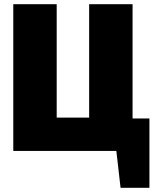

<svg xmlns="http://www.w3.org/2000/svg" viewBox="-20 -716 739 911"><path d="M609 -154V-696H403V-158H249V-696H43V0H532L552 175H689V-154Z"/></svg>

Font: Fira Sans Heavy
Style: Regular
Weight: 900
Designer: bBox Type GmbH & Carrois Corporate GbR & Edenspiekermann AG
Foundry: bBox Type GmbH & Carrois Corporate GbR & Edenspiekermann AG
Version: Version 4.300;PS 004.300;hotconv 1.0.88;makeotf.lib2.5.64775